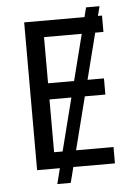

<svg xmlns="http://www.w3.org/2000/svg" viewBox="-57 -804 670 924"><g transform="rotate(-5 278.0 -342.5)"><path d="M459 -760 247 75H182L394 -760ZM467 0H91V-714H467V-635H180V-412H450V-334H180V-79H467Z"/></g></svg>

Font: Noto Sans Display
Style: Regular
Weight: 400
Designer: Monotype Design Team
Foundry: Monotype Imaging Inc.
Version: Version 2.003